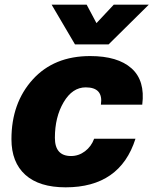

<svg xmlns="http://www.w3.org/2000/svg" viewBox="-20 -788 657 822"><path d="M366 -548Q484 -548 543 -495.5Q602 -443 589 -340H412Q423 -414 347 -414Q290 -414 252.5 -350.5Q215 -287 215 -198Q215 -120 284 -120Q317 -120 344 -140.5Q371 -161 383 -194H560Q494 14 261 14Q148 14 88.5 -39.5Q29 -93 29 -192Q29 -347 120 -447.5Q211 -548 366 -548ZM201 -768H351L393 -689L467 -768H617L445 -598H301Z"/></svg>

Font: Nacelle Heavy
Style: Italic
Weight: 800
Italic angle: -12°
Designer: Sora Sagano
Foundry: Sora Sagano
Version: Version 1.000;FEAKit 1.0